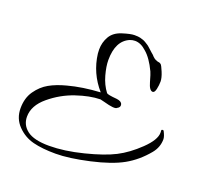

<svg xmlns="http://www.w3.org/2000/svg" viewBox="-118 -721 958 925"><g transform="rotate(20 361.0 -258.5)"><path d="M595 -365Q578 -365 567 -404.5Q556 -444 551 -454Q523 -513 491 -540Q462 -567 432 -567Q419 -567 406 -562Q342 -535 342 -436Q342 -404 354 -360.5Q366 -317 391 -284Q396 -278 444 -274Q469 -271 473 -256.5Q477 -242 461 -234Q452 -223 392 -240Q376 -244 371 -245Q317 -244 249 -221Q181 -198 124 -150.5Q67 -103 67 -46Q67 -3 102 23.5Q137 50 214.5 50Q292 50 387.5 26Q483 2 537.5 -26Q592 -54 645 -105Q698 -156 698 -193Q698 -199 697.5 -203Q697 -207 699 -208Q705 -211 709 -207Q722 -182 722 -168Q722 -127 695 -94Q648 -37 589 -4Q530 29 427.5 52Q325 75 257 75Q189 75 141.5 63Q94 51 59 15Q24 -21 24 -73.5Q24 -126 49.5 -162.5Q75 -199 110.5 -219Q146 -239 196 -252Q270 -272 361 -277Q296 -351 284 -448Q283 -459 283 -469Q283 -505 300.5 -535.5Q318 -566 359 -579Q400 -592 420 -592Q440 -592 449.5 -589.5Q459 -587 466 -584.5Q473 -582 480 -577.5Q487 -573 492 -570Q497 -567 504 -560.5Q511 -554 514 -551.5Q517 -549 525 -541.5Q533 -534 535 -533Q550 -515 564 -512Q566 -510 573 -509.5Q580 -509 585.5 -504Q591 -499 602.5 -471Q614 -443 614 -424.5Q614 -406 609.5 -385.5Q605 -365 595 -365Z"/></g></svg>

Font: Allura
Style: Regular
Weight: 400
Designer: Robert E. Leuschke
Foundry: Robert E. Leuschke
Version: Version 1.004